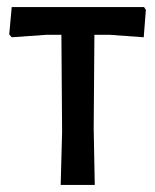

<svg xmlns="http://www.w3.org/2000/svg" viewBox="-20 -521 436 541"><path d="M386 -501 391 -493 385 -416 288 -423H246L244 -159L247 0H151L155 -150L153 -423H112L13 -416L6 -424L13 -501Z"/></svg>

Font: Alegreya Sans SC Medium
Style: Regular
Weight: 500
Designer: Juan Pablo del Peral
Foundry: Huerta Tipografica
Version: Version 2.001;PS 002.001;hotconv 1.0.88;makeotf.lib2.5.64775